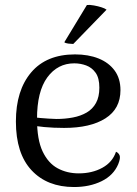

<svg xmlns="http://www.w3.org/2000/svg" viewBox="-20 -740 551 773"><path d="M278 13Q170 13 107 -54.5Q44 -122 44 -251Q44 -376 105.5 -448.5Q167 -521 282 -521Q336 -521 377 -504.5Q418 -488 441.5 -456Q465 -424 465 -377Q465 -302 404.5 -263.5Q344 -225 238 -225Q196 -225 158 -228.5Q120 -232 81 -240L83 -273Q108 -268 141.5 -265Q175 -262 207 -261Q242 -261 273.5 -267Q305 -273 329 -287Q353 -301 366.5 -325.5Q380 -350 380 -387Q380 -426 365 -447Q350 -468 327 -476.5Q304 -485 279 -485Q212 -485 170.5 -428.5Q129 -372 129 -261Q129 -178 151.5 -130.5Q174 -83 212 -62.5Q250 -42 297 -42Q351 -42 392 -64.5Q433 -87 447 -129Q457 -125 461.5 -114.5Q466 -104 456 -79Q437 -34 389 -10.5Q341 13 278 13ZM409 -701 275 -563Q267 -563 255 -564.5Q243 -566 239 -570L330 -720Q342 -721 358.5 -718Q375 -715 389 -710.5Q403 -706 409 -701Z"/></svg>

Font: Arima
Style: Regular
Weight: 400
Designer: Joana Correia and Natanael Gama
Foundry: NDISCOVER
Version: Version 1.101;gftools[0.9.23]